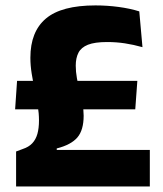

<svg xmlns="http://www.w3.org/2000/svg" viewBox="-20 -672 587 692"><path d="M34.5 -278 41.5 -380.5H475L467.5 -278ZM184.5 -131.5H520V0H38V-126L62 -135Q83.5 -142 96.2 -155.5Q109 -169 114.8 -189.5Q120.5 -210 120.5 -238Q120.5 -263.5 116 -291.2Q111.5 -319 105.2 -348.2Q99 -377.5 94.2 -406.8Q89.5 -436 89.5 -464Q89.5 -558 145.5 -605.2Q201.5 -652.5 324 -652.5Q366 -652.5 407.2 -647Q448.5 -641.5 482 -631L493.5 -502Q461.5 -511 430.2 -515.8Q399 -520.5 366 -520.5Q321.5 -520.5 297 -510.8Q272.5 -501 262.8 -482Q253 -463 253 -435.5Q253 -413.5 257.2 -390.2Q261.5 -367 267.2 -343.8Q273 -320.5 277.2 -298.2Q281.5 -276 281.5 -255Q281.5 -203 258.8 -176.5Q236 -150 184.5 -137Z"/></svg>

Font: Anek Tamil
Style: Bold
Weight: 700
Designer: Aadarsh Rajan (Tamil), Yesha Goshar (Latin)
Foundry: Ek Type
Version: Version 1.003